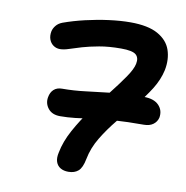

<svg xmlns="http://www.w3.org/2000/svg" viewBox="-80 -787 847 875"><g transform="rotate(10 343.0 -350.0)"><path d="M293 10Q271 10 256 1Q241 -8 235 -25.5Q229 -43 235 -69Q245 -121 274.5 -175Q304 -229 342 -280.5Q380 -332 417 -379Q454 -426 480.5 -464.5Q507 -503 512 -528Q518 -557 501.5 -571Q485 -585 433 -585Q376 -585 332 -577Q288 -569 255.5 -559.5Q223 -550 199.5 -542Q176 -534 158 -534Q141 -534 127.5 -543.5Q114 -553 108 -569.5Q102 -586 106 -607Q109 -621 119.5 -634Q130 -647 148 -654Q195 -671 248.5 -683.5Q302 -696 355.5 -703Q409 -710 454 -710Q536 -710 581.5 -684.5Q627 -659 641.5 -616.5Q656 -574 646 -523Q636 -477 608.5 -433Q581 -389 543.5 -344.5Q506 -300 469 -255Q432 -210 403 -162Q374 -114 364 -62Q356 -20 338.5 -5Q321 10 293 10ZM212 -233Q175 -233 156.5 -256Q138 -279 143 -308Q147 -332 161.5 -345Q176 -358 199 -358Q254 -358 308.5 -365Q363 -372 427.5 -379Q492 -386 573 -386Q620 -386 642.5 -362.5Q665 -339 659 -305Q654 -285 637.5 -273Q621 -261 595 -261Q516 -261 458.5 -257Q401 -253 359 -247Q317 -241 281.5 -237Q246 -233 212 -233Z"/></g></svg>

Font: Shantell Sans SemiBold
Style: Italic
Weight: 600
Italic angle: -11°
Designer: Stephen Nixon, Anya Danilova, Shantell Martin
Foundry: Arrow Type
Version: Version 1.011;[c5ecc13dd]